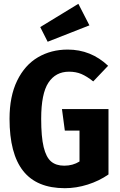

<svg xmlns="http://www.w3.org/2000/svg" viewBox="-20 -970 630 1007"><path d="M547 -625 469 -543Q435 -570 406.5 -582Q378 -594 342 -594Q272 -594 234 -536.5Q196 -479 196 -347Q196 -252 209 -198.5Q222 -145 248 -123Q274 -101 317 -101Q362 -101 397 -123V-285H320L305 -398H549V-55Q500 -21 440 -2Q380 17 320 17Q173 17 101.5 -73.5Q30 -164 30 -347Q30 -465 70 -547Q110 -629 179 -669.5Q248 -710 335 -710Q457 -710 547 -625ZM449 -837 230 -751 191 -828 391 -950Z"/></svg>

Font: Fira Sans Condensed
Style: Bold
Weight: 700
Width: 3
Designer: bBox Type GmbH & Carrois Corporate GbR & Edenspiekermann AG
Foundry: bBox Type GmbH & Carrois Corporate GbR & Edenspiekermann AG
Version: Version 4.301